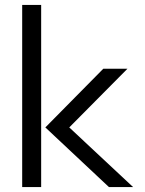

<svg xmlns="http://www.w3.org/2000/svg" viewBox="-20 -759 590 779"><path d="M70 -739H147V0H70ZM164 -242 399 -480H497L261 -242L520 0H422Z"/></svg>

Font: Prompt Light
Style: Regular
Weight: 300
Designer: Katatrad Team
Foundry: CadsonDemak
Version: Version 1.001